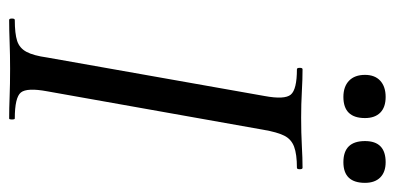

<svg xmlns="http://www.w3.org/2000/svg" viewBox="-236 -606 842 409"><g transform="rotate(90 184.5 -401.0)"><path d="M22 0Q19 0 19 -6Q19 -12 22 -12Q51 -12 66.5 -17Q82 -22 90 -37Q98 -52 102 -81L184 -544Q192 -587 181 -600Q170 -613 127 -613Q124 -613 124 -619Q124 -625 127 -625Q148 -625 174.5 -623.5Q201 -622 230 -622Q263 -622 290 -623.5Q317 -625 337 -625Q340 -625 340 -619Q340 -613 337 -613Q308 -613 292 -607Q276 -601 268.5 -586Q261 -571 256 -542L174 -81Q166 -38 176.5 -25Q187 -12 232 -12Q234 -12 234 -6Q234 0 232 0Q211 0 185 -1Q159 -2 126 -2Q97 -2 70 -1Q43 0 22 0ZM186 -712Q164 -712 151.5 -724Q139 -736 139 -758Q139 -779 151.5 -790.5Q164 -802 186 -802Q208 -802 219.5 -790.5Q231 -779 231 -758Q231 -712 186 -712ZM325 -712Q280 -712 280 -758Q280 -802 325 -802Q346 -802 357.5 -790.5Q369 -779 369 -758Q369 -712 325 -712Z"/></g></svg>

Font: Cormorant Garamond Light Medium
Style: Italic
Weight: 500
Italic angle: -10°
Version: Version 4.001